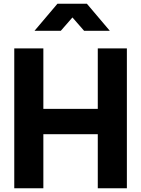

<svg xmlns="http://www.w3.org/2000/svg" viewBox="-20 -1003 752 1023"><path d="M56 -745H211V-423H501V-745H656V0H501V-288H211V0H56ZM286 -983H443L565 -839H428L366 -910L304 -839H164Z"/></svg>

Font: BLUETTI 2.0
Style: Bold
Weight: 700
Designer: Stijn de Vries
Foundry: tokotype
Version: Version 2.005;October 31, 2023;FontCreator 14.0.0.2814 64-bi